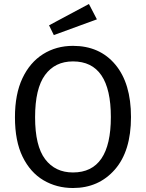

<svg xmlns="http://www.w3.org/2000/svg" viewBox="-20 -931 732 963"><path d="M346 12Q264 12 198 -27Q132 -66 93.5 -144.5Q55 -223 55 -343Q55 -459 92.5 -538.5Q130 -618 196 -659.5Q262 -701 346 -701Q480 -701 558.5 -607Q637 -513 637 -344Q637 -173 556 -80.5Q475 12 346 12ZM346 -66Q536 -66 536 -344Q536 -623 346 -623Q256 -623 206 -555Q156 -487 156 -343Q156 -199 206.5 -132.5Q257 -66 346 -66ZM250 -755 226 -804 426 -911 466 -834Z"/></svg>

Font: Trujillo
Style: Regular
Weight: 400
Designer: Fira Sans original fonts by bBox Type GmbH, Carrois Corporate GbR, & Edenspiekermann AG / Changes by Cristiano Sobral
Foundry: Fira Sans original fonts by bBox Type GmbH, Carrois Corporate GbR, & Edenspiekermann AG / Changes by Cristiano Sobral
Version: Version 4.301;October 17, 2021;FontCreator 14.0.0.2814 64-bi